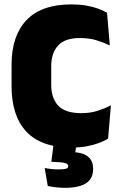

<svg xmlns="http://www.w3.org/2000/svg" viewBox="-20 -674 566 896"><path d="M315.5 14.5Q172.5 14.5 103.2 -59.5Q34 -133.5 34 -271V-372Q34 -507 103.8 -580.2Q173.5 -653.5 313.5 -653.5Q349.5 -653.5 379.8 -648.5Q410 -643.5 435 -634.8Q460 -626 479.5 -614.5L492.5 -462Q463.5 -476 429.8 -486.2Q396 -496.5 352.5 -496.5Q283 -496.5 251 -461.5Q219 -426.5 219 -364V-278.5Q219 -216.5 251.5 -181.2Q284 -146 359.5 -146Q401.5 -146 435 -156.8Q468.5 -167.5 497.5 -182.5L484.5 -27Q465.5 -15.5 439.8 -6Q414 3.5 383 9Q352 14.5 315.5 14.5ZM232 -16H339.5L326 71L259.5 37Q271.5 36 283 35.8Q294.5 35.5 306 35.5Q362.5 35.5 388.5 55.2Q414.5 75 414.5 112V115Q414.5 160 381.5 181.2Q348.5 202.5 284 202.5Q261 202.5 240.2 200Q219.5 197.5 203 194L188.5 110Q203.5 113 220 114.8Q236.5 116.5 251 116.5Q276 116.5 287.2 113.5Q298.5 110.5 298.5 101.5V100.5Q298.5 91 283.5 86.8Q268.5 82.5 221.5 81Q221 81 220.5 81Q220 81 219.5 81Z"/></svg>

Font: Anek Devanagari ExtraBold
Style: Regular
Weight: 800
Designer: Kailash Malviya (Devanagari) & Yesha Goshar (Latin)
Foundry: Ek Type
Version: Version 1.003